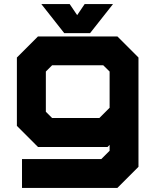

<svg xmlns="http://www.w3.org/2000/svg" viewBox="-20 -718 766 938"><path d="M87.5 200V59H475L515.5 18.5V-10L505.5 0H165.5L62.5 -103V-437L165.5 -540H553.5L656.5 -437V97L553.5 200ZM234.5 -141.5H465.5L515.5 -191.5V-368.5L484.5 -399H234.5L204 -368.5V-172ZM294 -556 182 -698H320.5L357 -644L393.5 -698H532L420 -556Z"/></svg>

Font: Tourney Expanded Black
Style: Regular
Weight: 900
Width: 7
Designer: Tyler Finck
Foundry: Etcetera Type Co
Version: Version 1.010; ttfautohint (v1.8.3)